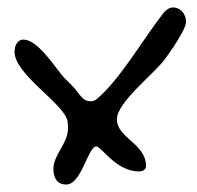

<svg xmlns="http://www.w3.org/2000/svg" viewBox="-20 -614 528 514"><path d="M443 -594C434 -594 425 -588 419 -581C366 -514 301 -400 238 -348C233 -344 227 -343 221 -343C202 -343 192 -363 181 -376C170 -389 154 -402 144 -415C123 -441 79 -508 43 -508C25 -508 19 -490 19 -475C19 -414 153 -336 161 -289C162 -283 162 -276 162 -270C162 -230 123 -199 123 -163C123 -140 131 -120 157 -120C199 -120 215 -222 238 -222C251 -222 291 -155 352 -155C360 -155 371 -159 371 -169C371 -230 293 -244 293 -295C293 -340 393 -417 421 -455C437 -477 453 -500 466 -524C471 -533 478 -546 478 -556C478 -576 464 -594 443 -594Z"/></svg>

Font: ChillLongCangKaiShu Medium
Style: Regular
Weight: 500
Version: Version 3.500;Glyphs 3.1.1 (3135)